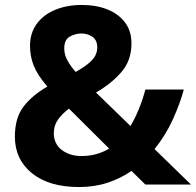

<svg xmlns="http://www.w3.org/2000/svg" viewBox="-20 -744 790 774"><path d="M310 -724Q368 -724 413 -706Q458 -688 484 -653.5Q510 -619 510 -569Q510 -500 469 -453Q428 -406 367 -371L506 -236Q526 -270 541 -307.5Q556 -345 566 -383H721Q706 -327 677 -263Q648 -199 603 -143L750 0H566L510 -55Q467 -25 414 -7.5Q361 10 299 10Q177 10 108.5 -46Q40 -102 40 -193Q40 -269 75 -314.5Q110 -360 171 -395Q132 -440 116.5 -478Q101 -516 101 -559Q101 -610 127.5 -647Q154 -684 201.5 -704Q249 -724 310 -724ZM258 -306Q230 -285 213.5 -261.5Q197 -238 197 -207Q197 -164 229 -139.5Q261 -115 309 -115Q341 -115 369 -123Q397 -131 420 -145ZM309 -609Q284 -609 261.5 -596.5Q239 -584 239 -549Q239 -524 251.5 -501Q264 -478 285 -454Q327 -477 349.5 -500Q372 -523 372 -553Q372 -583 352 -596Q332 -609 309 -609Z"/></svg>

Font: Noto Sans New Tai Lue
Style: Regular
Weight: 400
Designer: Monotype Design Team
Foundry: Monotype Imaging Inc.
Version: Version 2.003